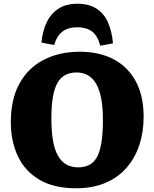

<svg xmlns="http://www.w3.org/2000/svg" viewBox="-20 -994 827 1028"><path d="M387 14Q268 14 190.5 -32Q113 -78 75.5 -158Q38 -238 38 -340Q38 -463 84 -546.5Q130 -630 213.5 -673.5Q297 -717 408 -717Q511 -717 587.5 -677Q664 -637 706.5 -559.5Q749 -482 749 -368Q749 -288 726.5 -219Q704 -150 659 -97.5Q614 -45 546 -15.5Q478 14 387 14ZM399 -98Q431 -98 456 -110Q481 -122 497.5 -150Q514 -178 522.5 -227.5Q531 -277 531 -350Q531 -417 522 -465.5Q513 -514 495 -545Q477 -576 450.5 -591Q424 -606 390 -606Q357 -606 331.5 -593.5Q306 -581 289 -552.5Q272 -524 263.5 -476Q255 -428 255 -359Q255 -292 263.5 -242.5Q272 -193 290 -161Q308 -129 335 -113.5Q362 -98 399 -98ZM394 -974Q455 -974 495.5 -948.5Q536 -923 557.5 -875.5Q579 -828 585 -762L517 -749Q502 -804 472 -826Q442 -848 393 -848Q345 -848 314.5 -825Q284 -802 270 -753L202 -766Q208 -830 231 -876.5Q254 -923 294.5 -948.5Q335 -974 394 -974Z"/></svg>

Font: Literata 18pt ExtraBold
Style: Regular
Weight: 800
Designer: Latin by Veronika Burian and Jose Scaglione. Greek by Irene Vlachou. Cyrillic by Vera Evstafieva.
Foundry: TypeTogether
Version: Version 3.103;gftools[0.9.29]